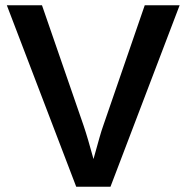

<svg xmlns="http://www.w3.org/2000/svg" viewBox="-20 -708 707 728"><path d="M661.1 -688 398.9 0H269L5.9 -688H139.2L296.9 -231.9Q305.2 -207.5 314.5 -175.8Q323.7 -144 334.5 -105Q348.6 -155.8 356.9 -185.1Q365.2 -214.4 371.6 -231.9L528.8 -688Z"/></svg>

Font: Arimo SemiBold
Style: Regular
Weight: 600
Designer: Steve Matteson
Foundry: Monotype Imaging Inc.
Version: Version 1.33